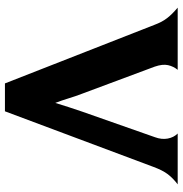

<svg xmlns="http://www.w3.org/2000/svg" viewBox="-1 -739 740 778"><g transform="rotate(90 369.0 -350.0)"><path d="M360 -312Q370 -286 378.5 -258Q387 -230 397 -204Q405 -230 414 -258Q423 -286 432 -312L536 -608Q546 -635 541.5 -659.5Q537 -684 521 -700H727Q702 -681 686 -660Q670 -639 656 -601L431 0H318L81 -605Q75 -621 68.5 -633.5Q62 -646 53.5 -657Q45 -668 35 -678Q25 -688 11 -700H263Q249 -683 244 -661Q239 -639 250 -607Z"/></g></svg>

Font: LT Museum
Style: Bold
Weight: 700
Designer: Daniel Lyons
Foundry: LyonsType
Version: Version 1.010